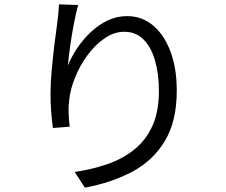

<svg xmlns="http://www.w3.org/2000/svg" viewBox="-20 -812 1040 882"><path d="M339 -789Q329 -753 319 -701Q309 -649 302 -597.5Q295 -546 292 -511Q307 -549 333.5 -589Q360 -629 395.5 -663Q431 -697 473.5 -717.5Q516 -738 564 -738Q631 -738 682 -696Q733 -654 762.5 -577Q792 -500 792 -395Q792 -256 738 -165.5Q684 -75 589 -24Q494 27 370 50L323 -22Q404 -34 474.5 -58.5Q545 -83 598 -126Q651 -169 680.5 -234.5Q710 -300 710 -394Q710 -473 692 -534.5Q674 -596 639 -631Q604 -666 551 -666Q504 -666 460.5 -636Q417 -606 382 -558.5Q347 -511 325 -456.5Q303 -402 298 -353Q294 -324 295 -296Q296 -268 300 -230L223 -224Q219 -253 215.5 -293.5Q212 -334 212 -383Q212 -431 217.5 -490.5Q223 -550 230 -608Q237 -666 243 -706Q246 -729 248 -750.5Q250 -772 251 -792Z"/></svg>

Font: Source Han Sans SC
Style: Regular
Weight: 400
Designer: Ryoko NISHIZUKA 西塚涼子 (kana, bopomofo & ideographs); Paul D. Hunt (Latin, Greek & Cyrillic); Sandoll Communications 산돌커뮤니
Foundry: Adobe
Version: Version 2.002;hotconv 1.0.116;makeotfexe 2.5.65601; ttfautoh